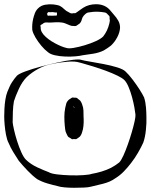

<svg xmlns="http://www.w3.org/2000/svg" viewBox="-30 -821 714 910"><path d="M664 -262Q665 -240 661.5 -205Q658 -170 649 -145Q639 -123 624 -97Q609 -71 591 -48Q575 -27 556.5 -8Q538 11 515 25Q493 41 458 50Q423 59 400 64Q389 67 367.5 68Q346 69 321.5 69Q297 69 275.5 67Q254 65 243 61Q221 56 195 48.5Q169 41 146 28Q124 12 100.5 -12.5Q77 -37 59 -59Q46 -79 33 -100Q20 -121 11 -143Q3 -158 -1.5 -182Q-6 -206 -8 -229.5Q-10 -253 -10 -268Q-10 -283 -9 -305Q-8 -327 -4.5 -349Q-1 -371 5 -386Q10 -398 15.5 -410.5Q21 -423 28 -433Q33 -441 38.5 -448Q44 -455 50 -462Q59 -471 90 -482.5Q121 -494 162 -505Q203 -516 244 -525Q285 -534 316 -537.5Q347 -541 356 -537Q367 -534 396.5 -529Q426 -524 460.5 -517.5Q495 -511 524.5 -502Q554 -493 565 -482Q580 -468 598 -444.5Q616 -421 631 -397.5Q646 -374 653 -359Q660 -337 662 -311Q664 -285 664 -262ZM535 -51Q544 -60 554.5 -83Q565 -106 575.5 -135.5Q586 -165 594.5 -194Q603 -223 608 -246Q613 -269 612 -278Q611 -289 607 -311.5Q603 -334 596 -360Q589 -386 579.5 -408.5Q570 -431 559 -442Q550 -451 526.5 -462.5Q503 -474 472 -485.5Q441 -497 410 -506.5Q379 -516 355.5 -522.5Q332 -529 323 -529Q307 -530 290.5 -528.5Q274 -527 257 -525Q235 -522 206 -515.5Q177 -509 152 -495Q137 -487 123.5 -477.5Q110 -468 97 -456Q75 -434 59 -399Q43 -364 36 -341Q32 -319 31 -291.5Q30 -264 30 -241Q31 -230 36.5 -205.5Q42 -181 51 -152.5Q60 -124 71 -99.5Q82 -75 93 -64Q116 -42 147.5 -27.5Q179 -13 201 -5Q212 2 240.5 5.5Q269 9 303 10Q337 11 365.5 9Q394 7 405 3Q428 -1 451.5 -8Q475 -15 497 -26Q519 -38 535 -51ZM360 -324Q365 -311 365.5 -297Q366 -283 366 -269Q367 -254 366.5 -238.5Q366 -223 363 -208Q361 -200 358 -190.5Q355 -181 349 -174Q346 -171 340.5 -167.5Q335 -164 332 -162Q330 -161 326.5 -161.5Q323 -162 320 -162Q319 -162 316 -161.5Q313 -161 311 -161Q310 -162 308 -163.5Q306 -165 304 -166L294 -172Q291 -175 288.5 -180.5Q286 -186 284 -190Q280 -198 279 -207.5Q278 -217 277 -225Q275 -246 275 -267.5Q275 -289 279 -309Q281 -320 284 -330Q287 -340 297 -349Q301 -351 305.5 -354.5Q310 -358 314 -359L322 -358Q325 -358 328.5 -358Q332 -358 334 -357Q336 -356 337.5 -354.5Q339 -353 340 -352Q343 -350 346 -347.5Q349 -345 351 -343Q354 -339 356.5 -333.5Q359 -328 360 -324ZM323 -311Q325 -311 325 -310Q325 -311 322 -313.5Q319 -316 319 -316Q316 -316 319 -313Q321 -313 323 -311ZM496 -605Q488 -599 479.5 -593Q471 -587 462 -582Q440 -571 412 -566.5Q384 -562 361 -559Q350 -556 327.5 -554Q305 -552 279 -553Q253 -554 230.5 -559Q208 -564 197 -574Q182 -585 166 -604Q150 -623 138 -643.5Q126 -664 123 -679Q122 -692 123 -705Q124 -718 127 -731Q130 -744 135 -757.5Q140 -771 150 -781Q164 -795 184 -798.5Q204 -802 223 -800Q231 -799 239 -797.5Q247 -796 254 -793Q265 -787 274.5 -777.5Q284 -768 296 -763Q298 -762 301 -760Q304 -758 307 -758Q309 -757 311.5 -757.5Q314 -758 316 -758Q318 -759 321.5 -758.5Q325 -758 328 -759Q330 -760 332.5 -762Q335 -764 337 -765Q345 -770 351 -775Q357 -780 364 -784Q378 -793 393.5 -797Q409 -801 425 -801Q449 -801 467 -792Q481 -785 491 -773.5Q501 -762 510 -751Q522 -738 530.5 -723Q539 -708 539 -690Q538 -668 526 -645Q514 -622 496 -605ZM466 -762Q450 -765 432 -765.5Q414 -766 397 -763Q394 -762 390 -762Q386 -762 383 -760Q380 -759 374.5 -754.5Q369 -750 367 -747Q360 -739 357.5 -728Q355 -717 347 -709Q346 -708 343 -706.5Q340 -705 338 -703Q336 -702 333.5 -700Q331 -698 329 -698Q327 -697 323.5 -697.5Q320 -698 318 -698Q310 -698 307 -699Q303 -700 300 -701.5Q297 -703 294 -704Q287 -707 279.5 -710Q272 -713 265 -714Q251 -716 236 -715.5Q221 -715 207 -714Q201 -714 193 -714.5Q185 -715 180 -713Q178 -712 175.5 -710.5Q173 -709 171 -707Q170 -706 166.5 -704.5Q163 -703 162 -701Q161 -700 162 -696Q163 -692 163 -690Q163 -688 163 -684.5Q163 -681 164 -679Q167 -668 177 -656Q197 -634 229.5 -616.5Q262 -599 284 -594Q295 -590 319 -594Q343 -598 371.5 -606.5Q400 -615 424 -626Q448 -637 459 -648Q480 -675 488 -709Q489 -714 490 -719Q491 -724 490 -729Q489 -732 489.5 -737Q490 -742 488 -745Q487 -747 486 -747.5Q485 -748 484 -749Q481 -752 477 -756.5Q473 -761 466 -762ZM193 -755Q194 -754 194.5 -751Q195 -748 196 -747Q197 -746 200 -746.5Q203 -747 204 -747Q217 -746 229 -747Q230 -747 234 -747Q238 -747 239 -748Q240 -749 240 -753.5Q240 -758 240 -761Q239 -762 235.5 -762Q232 -762 231 -762Q220 -765 206 -763Q205 -763 202.5 -763.5Q200 -764 198 -763Q195 -761 193 -755Z"/></svg>

Font: Rubik Vinyl
Style: Regular
Weight: 400
Designer: Hubert and Fischer, NaN
Foundry: Hubert and Fischer, NaN
Version: Version 2.200